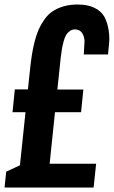

<svg xmlns="http://www.w3.org/2000/svg" viewBox="-37 -839 509 859"><path d="M-16.6 0 -9.3 -70.8 52.2 -99.6 77.1 -336.9H19L29.3 -439H87.9L97.2 -526.9Q101.1 -564 105.5 -592.5Q109.9 -621.1 117.9 -652.8Q126 -684.6 136.2 -707.5Q146.5 -730.5 162.4 -752.7Q178.2 -774.9 198.7 -788.6Q219.2 -802.2 247.3 -810.5Q275.4 -818.8 310.1 -818.8Q354.5 -818.8 384.8 -804.4Q415 -790 429.7 -764.6Q443.8 -738.3 449.2 -703.1Q452.1 -685.5 452.1 -666.5Q452.1 -647.5 449.2 -626.5L446.3 -595.2H337.9Q339.8 -624 340.8 -648.9Q340.8 -650.4 341.3 -652.3Q340.8 -674.8 331.1 -690.4Q320.3 -707 298.8 -707.5Q285.6 -707.5 275.4 -700.2Q265.1 -692.9 258.8 -682.4Q252.4 -671.9 247.6 -653.6Q242.7 -635.3 240.2 -620.6Q237.8 -606 234.9 -583L219.7 -438.5H335.9L325.7 -336.9H209L185.1 -106.4H393.1L381.8 0Z"/></svg>

Font: Oswald
Style: Medium
Weight: 500
Designer: Vernon Adams
Foundry: Vernon Adams
Version: 3.0; ttfautohint (v0.94.23-7a4d-dirty) -l 8 -r 50 -G 150 -x 